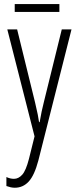

<svg xmlns="http://www.w3.org/2000/svg" viewBox="-20 -674 376 936"><path d="M15.6 -530.8H63.5L150.9 -174.8Q160.6 -134.3 164.1 -115.5Q167.5 -96.7 170.4 -78.6H173.3Q178.2 -107.9 183.1 -130.6Q188 -153.3 193.8 -176.3L281.2 -530.8H328.6L167 108.4Q147.9 180.7 120.1 210.9Q92.3 241.2 52.2 241.2Q41.5 241.2 32 239Q22.5 236.8 11.2 232.9V189Q29.8 197.8 47.9 197.8Q70.3 197.8 88.4 177.7Q106.4 157.7 121.1 100.6L148.4 -9.3ZM269.5 -654.3V-615.7H51.8V-654.3Z"/></svg>

Font: Open Sans Condensed Light
Style: Regular
Weight: 300
Width: 3
Designer: Monotype Design Team
Foundry: Monotype Imaging Inc.
Version: Version 3.003; ttfautohint (v1.8.4)